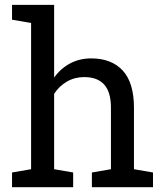

<svg xmlns="http://www.w3.org/2000/svg" viewBox="-20 -782 686 802"><path d="M30.3 -61.5 109.9 -75.2V-686L30.3 -699.7V-761.7H206.1V-458Q233.4 -496.1 272.9 -517.1Q312.5 -538.1 360.8 -538.1Q445.8 -538.1 492.7 -487.3Q539.6 -436.5 539.6 -331.1V-75.2L619.1 -61.5V0H363.8V-61.5L443.4 -75.2V-332Q443.4 -397.5 415.3 -428.7Q387.2 -460 331.5 -460Q292 -460 259.5 -441.2Q227.1 -422.4 206.1 -390.1V-75.2L285.6 -61.5V0H30.3Z"/></svg>

Font: TypoPRO Roboto Slab
Style: Regular
Weight: 400
Designer: Google
Version: Version 1.100263; 2013; ttfautohint (v0.94.20-1c74) -l 8 -r 